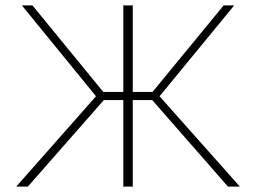

<svg xmlns="http://www.w3.org/2000/svg" viewBox="-20 -690 947 710"><path d="M436 -670V-350H362L100 -670H61L335 -334L40 0H83L364 -320H436V0H471V-320H543L823 0H867L570 -334L846 -670H807L544 -350H471V-670Z"/></svg>

Font: LT Wave Alt Thin
Style: Regular
Weight: 100
Designer: Daniel Lyons
Version: Version 2.5 (Glyphs App)